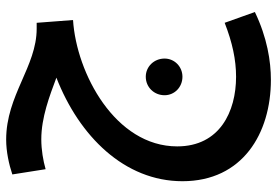

<svg xmlns="http://www.w3.org/2000/svg" viewBox="-158 -350 899 623"><g transform="rotate(-90 291.5 -38.5)"><path d="M344 391C404 391 481 379 564 339L529 241C465 266 409 278 354 278C241 278 128 225 128 87C128 -114 365 -240 538 -251L529 -369H510C387 -369 294 -468 150 -468C111 -468 70 -459 37 -448L54 -340C82 -348 117 -354 151 -354C222 -354 292 -327 351 -305C161 -231 15 -84 15 104C15 299 170 391 344 391ZM354 104C387 104 413 78 413 46C413 12 387 -15 354 -15C320 -15 294 12 294 46C294 78 320 104 354 104Z"/></g></svg>

Font: Noto Sans Arabic Cond SemBd
Style: Regular
Weight: 600
Width: 3
Designer: Monotype Design Team, Nadine Chahine, Nizar Qandah and Khaled Hosny
Foundry: Monotype Imaging Inc.
Version: Version 2.012